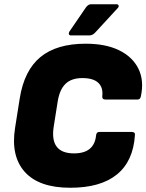

<svg xmlns="http://www.w3.org/2000/svg" viewBox="-20 -873 690 905"><path d="M311 12Q164 12 97 -62.5Q30 -137 51 -270L73 -409Q94 -541 170.5 -604Q247 -667 384 -667Q478 -667 541.5 -636Q605 -605 632.5 -549Q660 -493 644 -419Q641 -404 629 -404H476Q461 -404 462 -419Q467 -460 443.5 -482.5Q420 -505 368 -505Q317 -505 289 -478Q261 -451 252 -395L233 -275Q214 -150 329 -150Q425 -150 433 -236Q435 -251 448 -251H601Q618 -251 616 -236Q608 -113 531 -50.5Q454 12 311 12ZM315 -706Q307 -706 305 -711.5Q303 -717 307 -724L385 -838Q396 -853 409 -853H529Q537 -853 539 -847Q541 -841 535 -835L430 -721Q417 -706 401 -706Z"/></svg>

Font: Sofia Sans ExtraBlack
Style: Italic
Weight: 1000
Italic angle: -9°
Designer: Botio Nikoltchev, Ani Petrova
Foundry: lettersoup
Version: Version 4.100; ttfautohint (v1.8.4.7-5d5b)